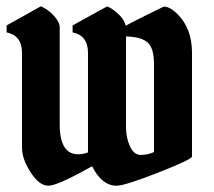

<svg xmlns="http://www.w3.org/2000/svg" viewBox="-20 -591 681 611"><path d="M260 -423Q260 -478 211 -488V-510Q319 -570 320 -570Q329 -570 352 -550.5Q375 -531 380 -509Q382 -511 441 -540.5Q500 -570 501 -570Q521 -570 545 -546Q591 -500 591 -423V-93Q591 -84 484 -42Q377 0 351 0Q304 0 273 -62Q163 0 134 0Q105 0 77.5 -42.5Q50 -85 50 -121V-423Q50 -478 1 -488V-510L110 -571Q132 -562 151 -541.5Q170 -521 170 -504V-195Q170 -100 229 -100Q244 -100 260 -106ZM470 -107V-387Q470 -439 449 -456.5Q428 -474 381 -475V-185Q381 -153 393.5 -125.5Q406 -98 428 -98Q450 -98 470 -107Z"/></svg>

Font: Pirata One
Style: Regular
Weight: 400
Designer: Rodrigo Fuenzalida, Nicolas Massi
Foundry: Rodrigo Fuenzalida, Nicolas Massi
Version: Version 1.001